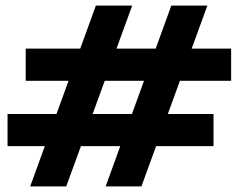

<svg xmlns="http://www.w3.org/2000/svg" viewBox="-20 -667 853 687"><path d="M486 0H358L593 -647H722ZM217 0H88L323 -647H453ZM72 -493H807V-378H72ZM7 -259H744V-144H7Z"/></svg>

Font: BioRhyme ExtraBold ExtraBold
Style: Regular
Weight: 800
Version: Version 1.600;gftools[0.9.33]